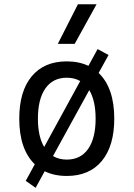

<svg xmlns="http://www.w3.org/2000/svg" viewBox="-20 -815 626 900"><path d="M147 65.4 100.6 32.7 143.1 -44.9Q70.3 -115.2 70.3 -258.8Q70.3 -387.2 128.7 -457.3Q187 -527.3 293 -527.3Q350.1 -527.3 394.5 -506.3L437.5 -585L488.8 -557.1L442.4 -473.1Q515.6 -402.8 515.6 -258.8Q515.6 -130.9 457.3 -60.5Q398.9 9.8 293 9.8Q234.4 9.8 189.5 -12.2ZM293 -66.9Q357.9 -66.9 393.1 -116.9Q428.2 -167 428.2 -258.8Q428.2 -343.3 398.4 -392.6L228.5 -83.5Q256.3 -66.9 293 -66.9ZM187 -126 356 -435.1Q328.6 -450.7 293 -450.7Q228 -450.7 192.9 -400.6Q157.7 -350.6 157.7 -258.8Q157.7 -175.3 187 -126ZM251 -609.4 345.2 -794.9H432.6L330.1 -609.4Z"/></svg>

Font: Cascadia Code PL SemiLight
Style: Regular
Weight: 350
Monospace: yes
Designer: Aaron Bell
Foundry: Saja Typeworks
Version: Version 2404.023; ttfautohint (v1.8.4)